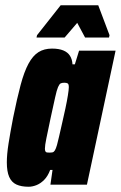

<svg xmlns="http://www.w3.org/2000/svg" viewBox="-20 -703 460 731"><path d="M89 8Q61 8 42.5 -0.5Q24 -9 15 -29.5Q6 -50 6 -85Q6 -115 12.5 -156.5Q19 -198 30 -255Q45 -329 58.5 -379.5Q72 -430 88.5 -460.5Q105 -491 126.5 -504.5Q148 -518 178 -518Q204 -518 221 -511Q238 -504 246.5 -490.5Q255 -477 256 -458H265L281 -510H420L311 0H172L180 -56H171Q162 -32 148 -18Q134 -4 118.5 2Q103 8 89 8ZM168 -122Q175 -122 180 -123Q185 -124 189 -130.5Q193 -137 197 -151Q200 -161 205 -183.5Q210 -206 216.5 -234Q223 -262 229 -290Q235 -318 238.5 -340Q242 -362 242 -371Q242 -383 237.5 -385.5Q233 -388 225 -388Q216 -388 211 -385.5Q206 -383 201 -371.5Q196 -360 190 -332.5Q184 -305 173 -255Q162 -203 156.5 -176Q151 -149 151 -137Q151 -130 153 -126.5Q155 -123 159 -122.5Q163 -122 168 -122ZM119 -560 121 -569 211 -683H354L397 -569L395 -560H304L274 -616L226 -560Z"/></svg>

Font: Saira Condensed Black
Style: Italic
Weight: 900
Width: 3
Italic angle: -12°
Designer: Hector Gatti with collaboration of the Omnibus-Type team
Foundry: Omnibus-Type
Version: Version 1.101